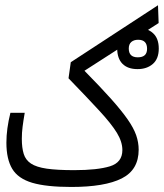

<svg xmlns="http://www.w3.org/2000/svg" viewBox="-20 -725 638 747"><path d="M257.3 2.4Q160.2 2.4 105.2 -13.9Q50.3 -30.3 27.6 -68.1Q4.9 -106 4.9 -169.9Q4.9 -223.6 20.5 -286.1H76.2Q70.8 -254.9 67.9 -231.9Q64.9 -209 64.9 -185.1Q64.9 -149.9 72.3 -126.2Q79.6 -102.5 100.6 -88.6Q121.6 -74.7 161.9 -68.8Q202.1 -63 268.6 -63Q358.9 -63 407.5 -77.9Q456.1 -92.8 456.1 -141.1Q456.1 -173.3 434.6 -208.5Q413.1 -243.7 366.9 -293.7Q320.8 -343.8 246.6 -420.4L255.4 -482.9L594.7 -704.6L597.2 -635.3L308.6 -449.7Q371.1 -386.2 411.9 -340.6Q452.6 -294.9 476.3 -261Q500 -227.1 509.8 -199Q519.5 -170.9 519.5 -142.6Q519.5 -64 453.6 -30.8Q387.7 2.4 257.3 2.4ZM515.1 -456.1Q477.1 -456.1 456.5 -476.8Q436 -497.6 436 -536.1Q436 -574.2 459.2 -595.2Q482.4 -616.2 517.6 -616.2Q553.2 -616.2 575.4 -595.9Q597.7 -575.7 597.7 -536.1Q597.7 -496.1 574.5 -476.1Q551.3 -456.1 515.1 -456.1ZM516.1 -502Q552.2 -502 552.2 -535.2Q552.2 -570.3 517.6 -570.3Q501 -570.3 491 -561.8Q481 -553.2 481 -536.1Q481 -502 516.1 -502Z"/></svg>

Font: Cascadia Code NF Light
Style: Regular
Weight: 300
Monospace: yes
Designer: Aaron Bell
Foundry: Saja Typeworks
Version: Version 2404.023; ttfautohint (v1.8.4)